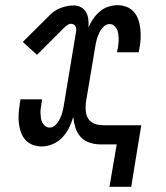

<svg xmlns="http://www.w3.org/2000/svg" viewBox="-20 -558 640 742"><path d="M487 164H403L431 0H367Q346 0 325.5 -7Q305 -14 291.5 -29Q278 -44 271.5 -64.5Q265 -85 263 -106Q257 -85 247 -64.5Q237 -44 221 -27Q205 -10 183.5 -1Q162 8 141 8Q123 8 106 1.5Q89 -5 78 -17.5Q67 -30 61 -46.5Q55 -63 53 -80.5Q51 -98 52 -116.5Q53 -135 56 -153Q56 -154 56 -155.5Q56 -157 56 -158L57 -159Q57 -161 57.5 -163Q58 -165 58 -167Q58 -169 58.5 -170.5Q59 -172 59 -174H143Q142 -173 142 -171Q142 -169 142 -168Q141 -165 140.5 -161.5Q140 -158 140 -155Q138 -146 137 -136.5Q136 -127 136.5 -118Q137 -109 138.5 -100Q140 -91 144 -83.5Q148 -76 155.5 -70.5Q163 -65 172 -65Q185 -65 195.5 -76Q206 -87 212 -100Q218 -113 221.5 -126Q225 -139 227 -153L274 -436Q275 -442 274.5 -447Q274 -452 271.5 -456.5Q269 -461 264.5 -463.5Q260 -466 254 -466Q248 -466 242.5 -462.5Q237 -459 232 -455L123 -346L68 -396L177 -504Q186 -513 197 -519Q208 -525 219.5 -529Q231 -533 242.5 -535Q254 -537 266 -537Q281 -537 294 -529.5Q307 -522 313.5 -509.5Q320 -497 321.5 -482Q323 -467 322 -452Q329 -469 340 -485Q351 -501 365.5 -513.5Q380 -526 398.5 -532Q417 -538 434 -538Q452 -538 469 -531.5Q486 -525 497 -512.5Q508 -500 514 -483.5Q520 -467 522 -449.5Q524 -432 523.5 -413.5Q523 -395 520 -377Q519 -376 519 -374.5Q519 -373 519 -372V-371Q518 -369 517.5 -367Q517 -365 517 -363Q517 -361 516.5 -359.5Q516 -358 516 -356H432Q433 -357 433 -359Q433 -361 433 -362Q434 -365 434.5 -368.5Q435 -372 436 -375Q437 -384 438 -393.5Q439 -403 438.5 -412Q438 -421 436.5 -430Q435 -439 431 -446.5Q427 -454 420 -459.5Q413 -465 403 -465Q390 -465 379.5 -454Q369 -443 363 -430Q357 -417 353.5 -404Q350 -391 348 -377L312 -163Q310 -146 311.5 -128.5Q313 -111 322 -98Q331 -85 346.5 -79.5Q362 -74 379 -74H526Z"/></svg>

Font: Iosevka Slab Extended
Style: Italic
Weight: 400
Width: 7
Italic angle: -9°
Monospace: yes
Designer: Belleve Invis
Foundry: Belleve Invis
Version: Version 11.1.0; ttfautohint (v1.8.3)